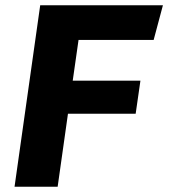

<svg xmlns="http://www.w3.org/2000/svg" viewBox="-20 -706 640 726"><path d="M35 0 132 -686H596L561 -555H277L255 -401H511L493 -276H237L198 0Z"/></svg>

Font: Chivo Mono
Style: Bold Italic
Weight: 700
Italic angle: -8.05°
Monospace: yes
Version: Version 1.008